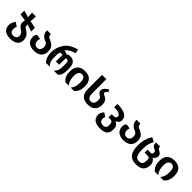

<svg xmlns="http://www.w3.org/2000/svg" viewBox="425 -2568 4567 4567"><g transform="rotate(45 2709.0 -284.5)"><path d="M299.3 196.3C465.8 196.3 554.7 124.5 554.7 -7.3C554.7 -88.9 521 -147 458.5 -193.8C434.6 -208.5 401.9 -230 384.8 -243.2C373 -252.4 360.4 -263.2 360.4 -270.5L350.6 -337.9L534.2 -275.9V-402.8L350.6 -441.4L360.4 -609.9H230L239.7 -464.8L65.9 -514.2V-387.7L239.7 -361.8L230 -270.5C230.5 -223.6 262.7 -179.7 326.7 -136.2C375.5 -111.3 411.1 -71.8 411.1 -10.3C411.1 58.1 367.2 93.3 298.3 93.3C226.6 93.3 191.4 55.2 191.4 -23.4C191.4 -52.7 196.3 -84 212.4 -114.3L110.4 -180.7C67.4 -123.5 47.4 -75.7 47.4 -10.3C47.4 122.6 130.4 196.3 299.3 196.3Z M900.4 0C1072.8 0 1157.2 -87.4 1157.2 -232.4C1157.2 -353 1099.1 -418 960.9 -468.3L961.4 -467.8C932.6 -478 908.7 -510.7 908.2 -567.4H780.3C780.8 -462.4 825.7 -391.6 933.6 -355H933.1C986.8 -334 1013.2 -297.4 1013.2 -231C1013.2 -149.4 973.1 -104.5 904.8 -104.5C835 -104.5 793.5 -151.4 793.5 -233.9C793.5 -264.6 799.3 -284.7 812 -305.2L691.4 -321.8C658.2 -283.7 649.9 -262.2 649.9 -219.2C649.9 -81.1 734.9 0 900.4 0Z M1309.1 0H1443.4C1400.4 -37.1 1378.9 -73.7 1367.7 -109.9C1356.4 -146 1356 -181.2 1356 -217.8V-341.8C1356 -354 1360.4 -373 1367.7 -388.7C1375 -404.3 1384.3 -416.5 1395.5 -416.5H1429.2C1437 -416.5 1443.4 -415.5 1447.8 -411.6C1451.7 -407.7 1454.1 -400.4 1454.1 -387.2L1453.6 -189.5H1564V-384.8C1564 -411.6 1570.8 -416.5 1584 -416.5H1615.2C1626 -416.5 1636.7 -404.8 1644.5 -388.7C1651.4 -374 1656.2 -354.5 1656.2 -341.8L1655.3 -205.6C1655.3 -173.8 1653.8 -140.6 1642.6 -106.9C1630.9 -71.8 1609.4 -37.1 1569.8 0H1711.9C1748.5 -36.6 1769 -74.7 1780.3 -113.3C1791.5 -151.4 1793 -189.5 1793 -228.5V-293.9C1793 -442.9 1733.4 -520.5 1612.3 -520.5C1569.3 -520.5 1533.7 -510.7 1507.8 -487.3C1484.4 -506.3 1447.3 -520.5 1406.2 -520.5C1467.3 -593.3 1547.4 -635.7 1643.6 -657.7L1625.5 -765.1C1446.3 -711.4 1361.3 -648.9 1301.3 -554.2C1250 -473.6 1217.3 -369.6 1217.3 -292.5V-250C1217.3 -216.8 1221.7 -172.9 1235.4 -127.9C1249 -83 1272 -37.1 1309.1 0Z M1964.4 0H2077.1C2040 -46.9 2019 -90.8 2008.3 -137.2C1998 -181.2 1997.6 -225.6 1997.6 -242.7C1997.6 -312.5 2005.9 -348.1 2028.3 -376.5C2051.8 -406.2 2080.6 -417 2110.8 -417C2147 -417 2172.4 -401.4 2189.5 -376C2208 -348.6 2217.3 -308.6 2217.3 -264.2C2217.3 -221.2 2217.8 -179.7 2208.5 -136.7C2199.2 -93.8 2180.7 -49.3 2142.1 0H2253.9C2298.3 -37.1 2324.7 -76.7 2340.3 -120.1C2355.5 -162.6 2360.8 -211.4 2360.8 -258.8C2360.8 -349.6 2340.8 -411.1 2298.8 -454.6C2257.3 -497.6 2195.3 -520.5 2110.4 -520.5C1939.5 -520.5 1853.5 -428.2 1854 -264.2C1854 -209.5 1858.4 -161.6 1874.5 -118.7C1890.6 -75.2 1918 -36.6 1964.4 0Z M2709.5 0C2879.9 0 2963.4 -89.8 2963.4 -243.2C2963.4 -333.5 2934.6 -386.2 2874.5 -417C2868.2 -420.4 2837.9 -435.1 2818.8 -445.8C2803.7 -454.1 2793.9 -461.9 2793.9 -469.7C2793.9 -484.9 2795.4 -501 2803.7 -515.6C2812 -530.8 2826.7 -543.5 2855.5 -554.7L2820.8 -616.2C2730.5 -564.5 2690.4 -513.7 2690.4 -459C2690.4 -441.9 2694.3 -424.3 2705.1 -406.7C2720.2 -381.8 2741.2 -370.6 2760.7 -358.4C2801.8 -332.5 2819.3 -312 2819.3 -250.5C2819.3 -158.2 2780.3 -104.5 2710 -104.5C2642.6 -104.5 2599.6 -153.8 2599.6 -256.3V-740.7H2455.6V-256.3C2455.6 -86.9 2542 0 2709.5 0Z M3320.8 196.3C3487.3 196.3 3562 130.4 3564.5 0L3564.9 -28.3C3566.4 -108.9 3524.9 -166 3455.6 -191.4C3528.3 -214.8 3555.7 -252.4 3555.7 -315.4C3555.7 -446.3 3438.5 -511.7 3203.6 -511.7V-402.3C3272 -402.3 3326.7 -394.5 3363.8 -379.4C3405.3 -362.8 3421.4 -339.4 3421.4 -306.2C3421.4 -263.2 3394.5 -242.2 3342.8 -242.2H3277.8V-134.8H3342.8C3399.9 -134.8 3421.4 -94.7 3421.4 -22.9V0C3421.4 33.2 3411.6 56.2 3394 71.3C3376 86.9 3350.1 93.8 3318.4 93.8C3244.6 93.8 3201.7 56.2 3201.7 -22C3201.7 -36.6 3203.1 -49.8 3205.6 -60.1C3207.5 -69.8 3211.9 -77.1 3217.8 -86.4L3125 -147C3110.8 -136.2 3096.2 -117.2 3082 -92.3C3064.9 -62 3058.1 -40 3058.1 -4.4C3058.1 122.1 3144 196.3 3320.8 196.3Z M3910.6 0C4083 0 4167.5 -87.4 4167.5 -232.4C4167.5 -353 4109.4 -418 3971.2 -468.3L3971.7 -467.8C3942.9 -478 3918.9 -510.7 3918.5 -567.4H3790.5C3791 -462.4 3835.9 -391.6 3943.8 -355H3943.4C3997.1 -334 4023.4 -297.4 4023.4 -231C4023.4 -149.4 3983.4 -104.5 3915 -104.5C3845.2 -104.5 3803.7 -151.4 3803.7 -233.9C3803.7 -264.6 3809.6 -284.7 3822.3 -305.2L3701.7 -321.8C3668.5 -283.7 3660.2 -262.2 3660.2 -219.2C3660.2 -81.1 3745.1 0 3910.6 0Z M4528.3 195.8C4612.8 195.8 4685.1 175.3 4727.5 133.8C4771 91.3 4788.1 23.4 4788.1 -38.6C4788.1 -111.8 4764.2 -151.9 4700.2 -199.7C4747.1 -231.4 4774.4 -271 4774.4 -318.4C4774.4 -391.6 4710 -418.5 4678.2 -431.6C4651.9 -442.9 4637.2 -466.3 4637.2 -511.7H4496.1C4498.5 -427.2 4524.9 -397 4582.5 -374C4603 -365.7 4636.7 -355.5 4636.7 -314.9C4637.2 -271 4621.6 -249 4589.8 -249H4480V-148.4H4593.3C4634.8 -148.4 4648.9 -121.1 4648.9 -56.2C4648.9 -14.2 4643.1 30.8 4624 56.2C4605 81.5 4567.9 93.3 4528.8 93.3C4430.2 93.3 4385.3 19 4385.3 -149.9V-222.7C4385.3 -272 4391.1 -312 4401.9 -352.5C4414.1 -398.9 4431.6 -439 4458 -480L4345.2 -539.1C4307.6 -475.1 4281.7 -414.1 4265.6 -356.9C4249.5 -299.8 4242.2 -245.6 4242.2 -194.8V-149.9C4242.2 85.9 4333.5 195.8 4528.3 195.8Z M4974.6 0H5087.4C5050.3 -46.9 5029.3 -90.8 5018.6 -137.2C5008.3 -181.2 5007.8 -225.6 5007.8 -242.7C5007.8 -312.5 5016.1 -348.1 5038.6 -376.5C5062 -406.2 5090.8 -417 5121.1 -417C5157.2 -417 5182.6 -401.4 5199.7 -376C5218.3 -348.6 5227.5 -308.6 5227.5 -264.2C5227.5 -221.2 5228 -179.7 5218.8 -136.7C5209.5 -93.8 5190.9 -49.3 5152.3 0H5264.2C5308.6 -37.1 5335 -76.7 5350.6 -120.1C5365.7 -162.6 5371.1 -211.4 5371.1 -258.8C5371.1 -349.6 5351.1 -411.1 5309.1 -454.6C5267.6 -497.6 5205.6 -520.5 5120.6 -520.5C4949.7 -520.5 4863.8 -428.2 4864.3 -264.2C4864.3 -209.5 4868.7 -161.6 4884.8 -118.7C4900.9 -75.2 4928.2 -36.6 4974.6 0Z"/></g></svg>

Font: Hack
Style: Bold
Weight: 700
Monospace: yes
Designer: Christopher Simpkins
Foundry: Christopher Simpkins
Version: Version 2.010